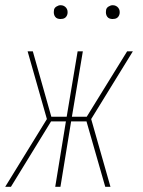

<svg xmlns="http://www.w3.org/2000/svg" viewBox="-28 -717 548 737"><path d="M14 0H-8L152 -260L78 -520H98L169 -269H228L270 -520H290L248 -269H305L460 -520H482L322 -260L396 0H376L304 -251H245L204 0H184L225 -251H168L60 -75ZM404 -644Q398 -644 392.5 -646Q387 -648 383.5 -653Q380 -658 379 -664Q378 -670 379 -676Q379 -681 381.5 -685Q384 -689 388 -691.5Q392 -694 396 -695.5Q400 -697 405 -697Q411 -697 416.5 -694.5Q422 -692 426 -687Q430 -682 431 -676Q432 -670 431 -664Q430 -659 427.5 -655Q425 -651 421.5 -648.5Q418 -646 413.5 -645Q409 -644 404 -644ZM204 -644Q198 -644 192.5 -646Q187 -648 183.5 -653Q180 -658 179 -664Q178 -670 179 -676Q179 -681 181.5 -685Q184 -689 188 -691.5Q192 -694 196 -695.5Q200 -697 205 -697Q211 -697 216.5 -694.5Q222 -692 226 -687Q230 -682 231 -676Q232 -670 231 -664Q230 -659 227.5 -655Q225 -651 221.5 -648.5Q218 -646 213.5 -645Q209 -644 204 -644Z"/></svg>

Font: Iosevka SS18 Thin
Style: Italic
Weight: 100
Italic angle: -9°
Monospace: yes
Designer: Belleve Invis
Foundry: Belleve Invis
Version: Version 25.1.1; ttfautohint (v1.8.4)